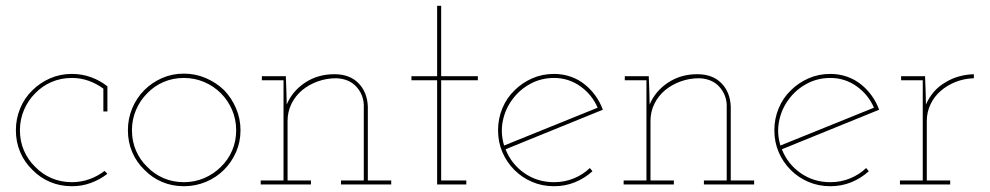

<svg xmlns="http://www.w3.org/2000/svg" viewBox="-20 -639 3428 665"><path d="M352 -37 342 -47Q319 -29 290 -18.5Q261 -8 229 -8Q191 -8 158.5 -22Q126 -36 102 -61Q77 -85 63 -117.5Q49 -150 49 -188Q49 -225 63 -258Q77 -291 102 -316Q126 -341 158.5 -355Q191 -369 229 -369Q260 -369 287.5 -359Q315 -349 338 -332V-253H352V-340Q327 -360 295.5 -371.5Q264 -383 229 -383Q188 -383 153 -367.5Q118 -352 92 -326Q65 -300 50 -264Q35 -228 35 -188Q35 -147 50 -112Q65 -77 92 -51Q118 -24 153 -9Q188 6 229 6Q264 6 295 -5.5Q326 -17 352 -37Z M756 -51Q782 -77 797.5 -112Q813 -147 813 -188Q813 -228 797.5 -264Q782 -300 756 -327Q729 -353 693 -368.5Q657 -384 617 -384Q576 -384 541 -368.5Q506 -353 480 -327Q453 -300 438 -264Q423 -228 423 -188Q423 -147 438 -112Q453 -77 480 -51Q506 -24 541 -9Q576 6 617 6Q657 6 693 -9Q729 -24 756 -51ZM490 -61Q465 -85 451 -117.5Q437 -150 437 -188Q437 -225 451 -258Q465 -291 490 -316Q514 -341 546.5 -355Q579 -369 617 -369Q654 -369 687 -355Q720 -341 745 -316Q770 -291 784 -258Q798 -225 798 -188Q798 -150 784 -117.5Q770 -85 745 -61Q720 -36 687 -22Q654 -8 617 -8Q579 -8 546.5 -22Q514 -36 490 -61Z M1057 0V-14H976V-220Q976 -252 989.5 -279.5Q1003 -307 1027 -327Q1050 -346 1080.5 -357Q1111 -368 1145 -368Q1189 -366 1213.5 -339.5Q1238 -313 1240 -277V-14H1161V0H1335V-14H1254V-270Q1252 -320 1221.5 -351Q1191 -382 1138 -382Q1081 -382 1037 -353Q993 -324 973 -277Q973 -290 972.5 -299.5Q972 -309 972 -322L970 -375H887V-361H962V-14H883V0Z M1595 0V-14H1508V-361H1635V-375H1508V-619H1494V-375H1405V-361H1494V0Z M1899 -369Q1949 -369 1989.5 -340.5Q2030 -312 2050 -266Q1969 -233 1888 -200.5Q1807 -168 1726 -135Q1713 -178 1721.5 -220Q1730 -262 1755 -295Q1779 -328 1816.5 -348.5Q1854 -369 1899 -369ZM2032 -46 2023 -57Q1999 -34 1967 -21Q1935 -8 1899 -8Q1841 -8 1796 -39.5Q1751 -71 1731 -122Q1816 -157 1899.5 -190.5Q1983 -224 2068 -259Q2058 -286 2042 -308Q2026 -330 2006 -346Q1984 -364 1956.5 -373.5Q1929 -383 1899 -383Q1858 -383 1823 -367.5Q1788 -352 1762 -326Q1735 -300 1720 -264Q1705 -228 1705 -188Q1705 -147 1720 -112Q1735 -77 1762 -50Q1788 -24 1823 -9Q1858 6 1899 6Q1938 6 1972 -8Q2006 -22 2032 -46Z M2314 0V-14H2233V-220Q2233 -252 2246.5 -279.5Q2260 -307 2284 -327Q2307 -346 2337.5 -357Q2368 -368 2402 -368Q2446 -366 2470.5 -339.5Q2495 -313 2497 -277V-14H2418V0H2592V-14H2511V-270Q2509 -320 2478.5 -351Q2448 -382 2395 -382Q2338 -382 2294 -353Q2250 -324 2230 -277Q2230 -290 2229.5 -299.5Q2229 -309 2229 -322L2227 -375H2144V-361H2219V-14H2140V0Z M2856 -369Q2906 -369 2946.5 -340.5Q2987 -312 3007 -266Q2926 -233 2845 -200.5Q2764 -168 2683 -135Q2670 -178 2678.5 -220Q2687 -262 2712 -295Q2736 -328 2773.5 -348.5Q2811 -369 2856 -369ZM2989 -46 2980 -57Q2956 -34 2924 -21Q2892 -8 2856 -8Q2798 -8 2753 -39.5Q2708 -71 2688 -122Q2773 -157 2856.5 -190.5Q2940 -224 3025 -259Q3015 -286 2999 -308Q2983 -330 2963 -346Q2941 -364 2913.5 -373.5Q2886 -383 2856 -383Q2815 -383 2780 -367.5Q2745 -352 2719 -326Q2692 -300 2677 -264Q2662 -228 2662 -188Q2662 -147 2677 -112Q2692 -77 2719 -50Q2745 -24 2780 -9Q2815 6 2856 6Q2895 6 2929 -8Q2963 -22 2989 -46Z M3271 0V-14H3190V-220Q3190 -251 3203 -278Q3216 -305 3238 -324Q3261 -344 3290.5 -355.5Q3320 -367 3353 -368V-382Q3325 -381 3300.5 -374Q3276 -367 3255 -354Q3232 -341 3215 -321.5Q3198 -302 3187 -277Q3187 -290 3186.5 -299.5Q3186 -309 3186 -322L3184 -375H3101V-361H3176V-14H3097V0Z"/></svg>

Font: Josefin Slab Thin Thin
Style: Regular
Weight: 250
Version: Version 2.000